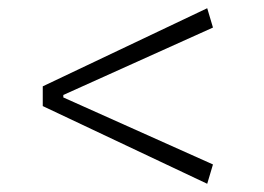

<svg xmlns="http://www.w3.org/2000/svg" viewBox="-20 -482 641 467"><path d="M84 -224V-272L484 -462L498 -415L134 -251V-245L498 -82L484 -35Z"/></svg>

Font: Athiti Light
Style: Regular
Weight: 300
Designer: CadsonDemak Team
Foundry: CadsonDemak
Version: Version 1.033